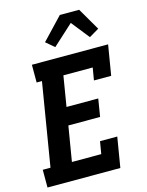

<svg xmlns="http://www.w3.org/2000/svg" viewBox="-141 -1065 882 1151"><g transform="rotate(-15 300.0 -490.0)"><path d="M7 0V-110H55L140 -625H107V-735H580L549 -548H442L455 -625H273L242 -437H439L421 -327H224L188 -110H370L383 -187H490L459 0ZM270 -801 218 -845 346 -980H466L547 -841L486 -805L397 -917Z"/></g></svg>

Font: Iosevka Etoile Extrabold
Style: Italic
Weight: 800
Italic angle: -9°
Designer: Belleve Invis
Foundry: Belleve Invis
Version: Version 22.1.2; ttfautohint (v1.8.4)